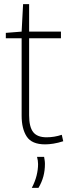

<svg xmlns="http://www.w3.org/2000/svg" viewBox="-20 -684 326 923"><path d="M197 10Q133 10 108.5 -27.5Q84 -65 84 -128V-500H8V-526L84 -532L91 -664H120V-532H273V-500H120V-130Q120 -74 139.5 -49Q159 -24 204 -24Q241 -24 277 -36L284 -5Q259 3 237 6.5Q215 10 197 10ZM133 219Q149 188 156 159.5Q163 131 163 105Q163 88 158 70H192Q193 77 194.5 85.5Q196 94 196 104Q196 136 188.5 164Q181 192 165 219Z"/></svg>

Font: Georama SemiCondensed ExtraLight
Style: Regular
Weight: 200
Width: 4
Designer: Jean-Baptiste Levee
Foundry: Production Type
Version: Version 1.000